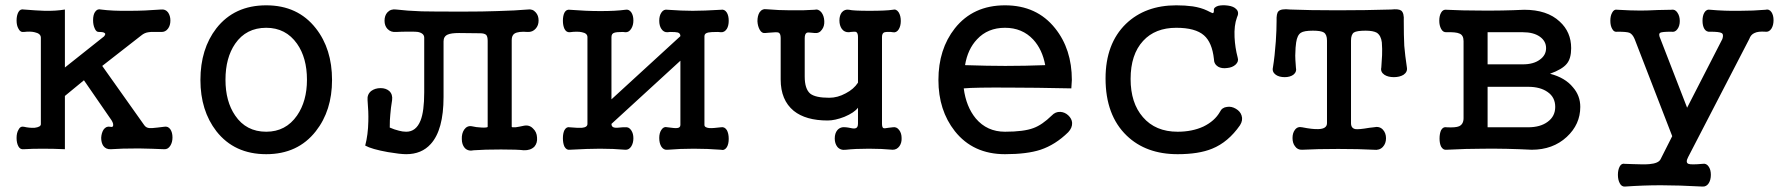

<svg xmlns="http://www.w3.org/2000/svg" viewBox="-20 -559 6676 718"><path d="M132.8 -418V-94.7Q132.8 -84 109.4 -81.1Q89.8 -80.1 69.3 -85Q55.7 -87.9 48.8 -73.2Q42 -61.5 42 -43Q42 -24.4 48.8 -11.7Q55.7 1 69.3 -1Q99.6 -2.9 139.6 -2.9Q179.7 -2.9 222.7 -1V-200.2L293.9 -258.8L391.6 -117.2Q404.3 -100.6 403.3 -90.8Q403.3 -82 391.6 -85Q377 -87.9 367.2 -74.2Q359.4 -61.5 358.4 -43.9Q358.4 -25.4 366.2 -13.7Q376 0 394.5 -1Q432.6 -3.9 499 -3.9Q551.8 -2.9 593.8 -1Q608.4 0 617.2 -14.6Q625 -27.3 625 -44.9Q625 -63.5 617.2 -75.2Q608.4 -87.9 593.8 -85L569.3 -82Q545.9 -79.1 538.1 -80.1Q526.4 -81.1 519.5 -90.8L362.3 -312.5L508.8 -426.8Q520.5 -436.5 535.2 -438.5Q543.9 -440.4 561.5 -439.5H582Q598.6 -438.5 608.4 -452.1Q617.2 -463.9 617.2 -482.4Q617.2 -500 608.4 -512.7Q598.6 -525.4 582 -523.4Q520.5 -518.6 465.8 -518.6Q400.4 -517.6 357.4 -523.4Q343.8 -527.3 335 -513.7Q328.1 -502.9 328.1 -483.4Q328.1 -465.8 334 -453.1Q339.8 -438.5 350.6 -439.5Q367.2 -439.5 371.1 -435.5Q377 -432.6 369.1 -422.9L222.7 -306.6V-523.4Q188.5 -517.6 146.5 -518.6Q117.2 -519.5 69.3 -523.4Q55.7 -526.4 48.8 -513.7Q42 -501 42 -482.4Q42 -463.9 48.8 -452.1Q55.7 -437.5 69.3 -439.5Q93.8 -442.4 109.4 -438.5Q132.8 -433.6 132.8 -418Z M975.6 -539.1Q856.4 -539.1 789.1 -453.1Q729.5 -376 729.5 -259.8Q729.5 -145.5 789.1 -68.4Q856.4 17.6 975.6 17.6Q1093.8 17.6 1161.1 -68.4Q1221.7 -145.5 1221.7 -259.8Q1221.7 -376 1161.1 -453.1Q1093.8 -539.1 975.6 -539.1ZM975.6 -455.1Q1048.8 -455.1 1090.8 -395.5Q1127.9 -342.8 1127.9 -260.7Q1127.9 -180.7 1090.8 -127Q1048.8 -66.4 975.6 -66.4Q900.4 -66.4 859.4 -127Q823.2 -179.7 823.2 -260.7Q823.2 -342.8 859.4 -395.5Q900.4 -455.1 975.6 -455.1Z M1566.4 -418V-213.9Q1566.4 -142.6 1552.7 -108.4Q1536.1 -66.4 1499 -66.4Q1485.4 -66.4 1471.7 -70.3Q1455.1 -74.2 1437.5 -82Q1437.5 -112.3 1439.5 -129.9Q1441.4 -155.3 1446.3 -184.6Q1449.2 -206.1 1435.5 -218.8Q1422.9 -229.5 1403.3 -229.5Q1382.8 -229.5 1368.2 -218.8Q1352.5 -206.1 1354.5 -184.6Q1358.4 -139.6 1357.4 -105.5Q1356.4 -54.7 1345.7 -14.6Q1370.1 -1 1430.7 9.8Q1476.6 17.6 1499 17.6Q1556.6 17.6 1590.8 -20.5Q1638.7 -73.2 1638.7 -196.3V-404.3Q1638.7 -422.9 1654.3 -429.7Q1667 -435.5 1696.3 -435.5L1775.4 -434.6Q1791 -434.6 1797.9 -428.7Q1803.7 -422.9 1803.7 -406.2V-85Q1803.7 -81.1 1781.2 -82Q1759.8 -83 1744.1 -86.9Q1726.6 -89.8 1715.8 -74.2Q1706.1 -59.6 1707 -39.1Q1707 -18.6 1717.8 -5.9Q1730.5 7.8 1752 2.9Q1791 0 1853.5 0Q1916 0 1938.5 2.9Q1963.9 3.9 1978.5 -10.7Q1990.2 -24.4 1988.3 -44.9Q1987.3 -65.4 1973.6 -78.1Q1960 -92.8 1939.5 -88.9Q1921.9 -85 1908.2 -83Q1893.6 -82 1893.6 -85V-409.2Q1893.6 -426.8 1904.3 -433.6Q1918.9 -442.4 1953.1 -439.5Q1971.7 -438.5 1983.4 -452.1Q1994.1 -463.9 1994.1 -482.4Q1994.1 -501 1983.4 -512.7Q1971.7 -526.4 1953.1 -523.4Q1909.2 -519.5 1839.8 -517.6Q1788.1 -515.6 1710.9 -515.6Q1595.7 -515.6 1556.6 -516.6Q1501 -518.6 1461.9 -523.4Q1441.4 -526.4 1428.7 -512.7Q1418 -501 1418 -481.4Q1418 -462.9 1428.7 -451.2Q1441.4 -437.5 1461.9 -439.5L1484.4 -440.4Q1528.3 -441.4 1543 -439.5Q1566.4 -434.6 1566.4 -418Z M2176.8 -419.9V-95.7Q2176.8 -83 2156.2 -81.1Q2142.6 -80.1 2110.4 -83Q2098.6 -85.9 2090.8 -72.3Q2085 -60.5 2085 -42Q2085 -23.4 2090.8 -10.7Q2098.6 2.9 2110.4 1Q2180.7 -2.9 2223.6 -2.9Q2274.4 -2.9 2318.4 1Q2332 2 2340.8 -11.7Q2348.6 -24.4 2348.6 -42Q2348.6 -59.6 2340.8 -71.3Q2332 -85 2318.4 -83H2308.6Q2284.2 -80.1 2277.3 -82Q2266.6 -84 2266.6 -95.7L2524.4 -332V-91.8Q2524.4 -81.1 2511.7 -80.1Q2503.9 -79.1 2476.6 -83Q2461.9 -86.9 2453.1 -73.2Q2445.3 -61.5 2445.3 -43Q2445.3 -23.4 2453.1 -10.7Q2461.9 2.9 2476.6 1Q2523.4 -2.9 2574.2 -2.9Q2626 -2.9 2675.8 1Q2689.5 4.9 2698.2 -8.8Q2705.1 -20.5 2705.1 -40Q2705.1 -59.6 2698.2 -72.3Q2689.5 -85.9 2675.8 -83Q2645.5 -79.1 2631.8 -80.1Q2614.3 -82 2614.3 -91.8V-423.8Q2614.3 -434.6 2628.9 -437.5Q2637.7 -439.5 2665 -439.5L2675.8 -438.5Q2689.5 -437.5 2698.2 -451.2Q2705.1 -462.9 2705.1 -481.4Q2705.1 -500 2698.2 -511.7Q2689.5 -525.4 2675.8 -522.5Q2611.3 -518.6 2570.3 -518.6Q2530.3 -518.6 2476.6 -522.5Q2461.9 -525.4 2453.1 -511.7Q2445.3 -500 2445.3 -481.4Q2445.3 -462.9 2453.1 -451.2Q2461.9 -437.5 2476.6 -438.5L2485.4 -439.5Q2507.8 -439.5 2514.6 -437.5Q2524.4 -434.6 2524.4 -423.8L2266.6 -187.5V-419.9Q2266.6 -433.6 2277.3 -436.5Q2285.2 -439.5 2309.6 -439.5L2318.4 -438.5Q2332 -437.5 2340.8 -452.1Q2348.6 -464.8 2348.6 -482.4Q2348.6 -501 2340.8 -512.7Q2332 -525.4 2318.4 -522.5Q2283.2 -517.6 2225.6 -517.6Q2170.9 -517.6 2110.4 -522.5Q2097.7 -524.4 2090.8 -511.7Q2085 -500 2085 -481.4Q2085 -463.9 2090.8 -451.2Q2097.7 -437.5 2110.4 -438.5Q2139.6 -442.4 2156.2 -438.5Q2176.8 -434.6 2176.8 -419.9Z M3188.5 -420.9V-250Q3172.9 -225.6 3142.6 -210Q3112.3 -193.4 3081.1 -193.4Q3029.3 -193.4 3009.8 -209Q2989.3 -226.6 2989.3 -272.5V-416Q2989.3 -432.6 2997.1 -436.5Q3002 -438.5 3016.6 -436.5L3026.4 -435.5Q3043.9 -433.6 3053.7 -448.2Q3063.5 -460.9 3062.5 -480.5Q3061.5 -500 3051.8 -512.7Q3041 -526.4 3025.4 -522.5Q2983.4 -519.5 2935.5 -520.5Q2892.6 -520.5 2847.7 -524.4Q2830.1 -527.3 2820.3 -512.7Q2812.5 -500 2812.5 -479.5Q2813.5 -460.9 2821.3 -447.3Q2829.1 -433.6 2841.8 -435.5L2852.5 -436.5Q2884.8 -439.5 2890.6 -437.5Q2899.4 -434.6 2899.4 -417V-261.7Q2899.4 -184.6 2948.2 -144.5Q2993.2 -108.4 3075.2 -108.4Q3102.5 -108.4 3137.7 -122.1Q3174.8 -137.7 3188.5 -156.2V-96.7Q3188.5 -81.1 3178.7 -79.1Q3171.9 -77.1 3151.4 -82L3143.6 -83Q3123 -85.9 3111.3 -72.3Q3101.6 -60.5 3101.6 -41Q3101.6 -22.5 3111.3 -9.8Q3123 3.9 3143.6 1Q3177.7 -2.9 3229.5 -2.9Q3277.3 -2.9 3318.4 1Q3334 1 3343.8 -12.7Q3352.5 -25.4 3351.6 -43Q3351.6 -60.5 3342.8 -72.3Q3333 -85.9 3318.4 -83L3301.8 -81.1Q3288.1 -78.1 3283.2 -80.1Q3278.3 -83 3278.3 -96.7V-420.9Q3278.3 -435.5 3288.1 -438.5Q3294.9 -440.4 3311.5 -439.5L3318.4 -438.5Q3332 -435.5 3340.8 -449.2Q3348.6 -461.9 3348.6 -480.5Q3348.6 -500 3340.8 -512.7Q3332 -526.4 3318.4 -522.5Q3293.9 -518.6 3231.4 -518.6Q3169.9 -518.6 3155.3 -522.5Q3138.7 -525.4 3127.9 -512.7Q3119.1 -501 3119.1 -482.4Q3119.1 -463.9 3127.9 -451.2Q3137.7 -437.5 3155.3 -438.5L3161.1 -439.5Q3176.8 -441.4 3181.6 -439.5Q3188.5 -435.5 3188.5 -420.9Z M3738.3 -539.1Q3619.1 -539.1 3550.8 -453.1Q3489.3 -375 3489.3 -259.8Q3489.3 -146.5 3550.8 -68.4Q3619.1 17.6 3738.3 17.6Q3820.3 17.6 3871.1 1Q3926.8 -17.6 3974.6 -64.5Q3990.2 -81.1 3989.3 -99.6Q3988.3 -115.2 3974.6 -127.9Q3961.9 -139.6 3945.3 -140.6Q3926.8 -141.6 3913.1 -127Q3877 -91.8 3844.7 -80.1Q3808.6 -66.4 3738.3 -66.4Q3670.9 -66.4 3628.9 -116.2Q3592.8 -160.2 3584 -228.5Q3624 -232.4 3759.8 -231.4Q3845.7 -231.4 3986.3 -228.5L3988.3 -259.8Q3988.3 -375 3925.8 -453.1Q3857.4 -539.1 3738.3 -539.1ZM3738.3 -455.1Q3802.7 -455.1 3843.8 -411.1Q3877.9 -374 3888.7 -315.4Q3813.5 -312.5 3739.3 -312.5Q3674.8 -312.5 3588.9 -315.4Q3598.6 -375 3633.8 -412.1Q3673.8 -455.1 3738.3 -455.1Z M4378.9 -455.1Q4450.2 -455.1 4482.4 -426.8Q4512.7 -400.4 4519.5 -338.9Q4519.5 -319.3 4535.2 -309.6Q4548.8 -301.8 4569.3 -304.7Q4588.9 -306.6 4600.6 -317.4Q4613.3 -329.1 4608.4 -343.8Q4598.6 -380.9 4596.7 -419.9Q4594.7 -463.9 4605.5 -493.2Q4615.2 -512.7 4603.5 -524.4Q4593.8 -535.2 4572.3 -538.1Q4551.8 -541 4535.2 -537.1Q4517.6 -531.2 4519.5 -520.5Q4519.5 -510.7 4515.6 -509.8Q4513.7 -509.8 4503.9 -514.6L4494.1 -519.5Q4471.7 -530.3 4440.4 -535.2Q4412.1 -539.1 4378.9 -539.1Q4262.7 -539.1 4190.4 -469.7Q4114.3 -395.5 4114.3 -265.6Q4114.3 -127.9 4193.4 -51.8Q4265.6 17.6 4383.8 17.6Q4462.9 17.6 4512.7 -2.9Q4573.2 -27.3 4617.2 -90.8Q4628.9 -109.4 4623 -127Q4618.2 -142.6 4601.6 -152.3Q4585 -162.1 4568.4 -159.2Q4549.8 -157.2 4542 -140.6Q4522.5 -106.4 4480.5 -85.9Q4438.5 -66.4 4383.8 -66.4Q4300.8 -66.4 4253.9 -121.1Q4208 -173.8 4208 -263.7Q4208 -355.5 4254.9 -406.2Q4299.8 -455.1 4378.9 -455.1Z M4942.4 -407.2V-98.6Q4942.4 -77.1 4910.2 -76.2Q4888.7 -75.2 4849.6 -83Q4832 -86.9 4822.3 -73.2Q4813.5 -61.5 4813.5 -43Q4813.5 -24.4 4822.3 -12.7Q4832 2 4849.6 1Q4904.3 -2 4984.4 -2Q5063.5 -2 5117.2 1Q5138.7 3.9 5151.4 -9.8Q5163.1 -22.5 5163.1 -42Q5163.1 -61.5 5151.4 -74.2Q5138.7 -87.9 5117.2 -83L5100.6 -81.1Q5060.5 -74.2 5048.8 -76.2Q5032.2 -79.1 5032.2 -98.6V-407.2Q5032.2 -429.7 5043 -437.5Q5053.7 -444.3 5086.9 -444.3Q5115.2 -444.3 5128.9 -436.5Q5144.5 -425.8 5147.5 -400.4Q5149.4 -375 5148.4 -352.5Q5147.5 -337.9 5145.5 -306.6Q5141.6 -290 5157.2 -279.3Q5170.9 -270.5 5192.4 -270.5Q5213.9 -270.5 5228.5 -279.3Q5244.1 -290 5241.2 -306.6Q5234.4 -351.6 5231.4 -387.7Q5229.5 -425.8 5229.5 -480.5Q5231.4 -510.7 5219.7 -519.5Q5210 -526.4 5182.6 -523.4Q5088.9 -520.5 4981.4 -520.5Q4873 -520.5 4804.7 -523.4Q4770.5 -527.3 4760.7 -516.6Q4752.9 -508.8 4753.9 -480.5Q4753.9 -447.3 4751 -404.3Q4747.1 -348.6 4740.2 -306.6Q4736.3 -290 4751 -279.3Q4763.7 -270.5 4784.2 -270.5Q4803.7 -270.5 4816.4 -279.3Q4830.1 -290 4826.2 -306.6L4824.2 -335Q4823.2 -352.5 4824.2 -363.3Q4824.2 -379.9 4827.1 -400.4Q4831.1 -427.7 4844.7 -436.5Q4856.4 -444.3 4889.6 -444.3Q4919.9 -444.3 4930.7 -437.5Q4942.4 -429.7 4942.4 -407.2Z M5453.1 -117.2Q5453.1 -94.7 5436.5 -86.9Q5422.9 -81.1 5389.6 -83Q5377 -85.9 5369.1 -72.3Q5363.3 -59.6 5363.3 -41Q5363.3 -22.5 5369.1 -10.7Q5377 2.9 5389.6 1Q5463.9 -2.9 5528.3 -2.9Q5610.4 -3.9 5708 1Q5787.1 1 5838.9 -46.9Q5889.6 -93.8 5889.6 -159.2Q5889.6 -201.2 5862.3 -232.4Q5833 -268.6 5776.4 -283.2Q5822.3 -299.8 5838.9 -320.3Q5855.5 -339.8 5855.5 -378.9Q5855.5 -439.5 5812.5 -478.5Q5765.6 -522.5 5679.7 -522.5Q5597.7 -518.6 5515.6 -519.5Q5447.3 -519.5 5389.6 -522.5Q5376 -524.4 5369.1 -511.7Q5362.3 -500 5362.3 -481.4Q5362.3 -463.9 5369.1 -451.2Q5376 -437.5 5389.6 -438.5Q5424.8 -439.5 5437.5 -433.6Q5453.1 -427.7 5453.1 -405.3ZM5543 -234.4H5694.3Q5740.2 -234.4 5767.6 -214.8Q5795.9 -195.3 5795.9 -159.2Q5795.9 -124 5767.6 -103.5Q5740.2 -83 5694.3 -83H5543ZM5543 -438.5H5674.8Q5714.8 -438.5 5738.3 -421.9Q5761.7 -405.3 5761.7 -378.9Q5761.7 -352.5 5738.3 -335.9Q5714.8 -318.4 5674.8 -318.4H5543Z M6092.8 -413.1 6233.4 -49.8 6189.5 37.1Q6181.6 51.8 6148.4 54.7Q6128.9 56.6 6085.9 54.7L6056.6 53.7Q6043.9 50.8 6037.1 63.5Q6030.3 76.2 6030.3 94.7Q6030.3 113.3 6037.1 126Q6043.9 139.6 6056.6 138.7Q6125 133.8 6191.4 133.8Q6257.8 133.8 6346.7 138.7Q6361.3 139.6 6370.1 126Q6377.9 113.3 6377.9 94.7Q6377.9 76.2 6370.1 64.5Q6361.3 50.8 6346.7 53.7Q6303.7 57.6 6293.9 53.7Q6282.2 48.8 6293 28.3L6521.5 -413.1Q6527.3 -429.7 6541 -435.5Q6554.7 -442.4 6582 -440.4Q6595.7 -438.5 6604.5 -452.1Q6612.3 -464.8 6612.3 -483.4Q6612.3 -502 6604.5 -513.7Q6595.7 -526.4 6582 -522.5Q6537.1 -518.6 6485.4 -518.6Q6429.7 -517.6 6376 -522.5Q6361.3 -525.4 6353.5 -511.7Q6346.7 -500 6346.7 -481.4Q6346.7 -462.9 6353.5 -451.2Q6361.3 -438.5 6376 -440.4Q6409.2 -440.4 6418 -435.5Q6426.8 -430.7 6420.9 -413.1L6289.1 -156.2L6189.5 -413.1Q6180.7 -431.6 6188.5 -436.5Q6195.3 -440.4 6229.5 -440.4Q6244.1 -437.5 6252.9 -450.2Q6261.7 -461.9 6261.7 -480.5Q6261.7 -499 6252.9 -511.7Q6244.1 -525.4 6229.5 -522.5L6179.7 -521.5Q6138.7 -519.5 6115.2 -519.5Q6078.1 -519.5 6029.3 -522.5Q6015.6 -525.4 6008.8 -511.7Q6002 -500 6002 -481.4Q6002 -462.9 6008.8 -451.2Q6015.6 -437.5 6029.3 -440.4Q6062.5 -440.4 6073.2 -436.5Q6085 -431.6 6092.8 -413.1Z"/></svg>

Font: Gungsuh
Style: Regular
Weight: 400
Version: Version 2.21